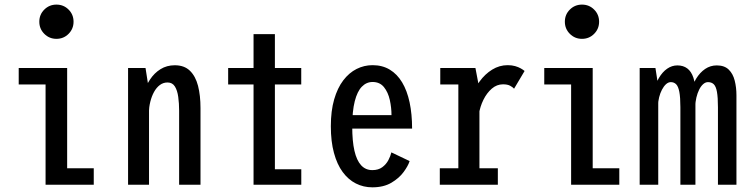

<svg xmlns="http://www.w3.org/2000/svg" viewBox="-20 -791 3190 822"><path d="M221.6 -624.7Q191.1 -624.7 169.7 -646.1Q148.3 -667.5 148.3 -698Q148.3 -728.8 169.7 -750Q191.1 -771.3 221.6 -771.3Q252.4 -771.3 273.6 -750Q294.9 -728.8 294.9 -698Q294.9 -667.5 273.6 -646.1Q252.4 -624.7 221.6 -624.7ZM267.5 -70.6H381.4V0H175.1V-429.4H60.1V-500H267.5Z M528.3 0Q528.3 -109 528.3 -184Q528.3 -259 528.3 -308Q528.3 -357 528.3 -387.2Q528.3 -417.5 528.3 -436Q528.3 -454.5 528.3 -468.8Q528.3 -483 528.3 -500H603L618 -404.1V0ZM746.9 0V-317.1Q746.9 -348.3 743.1 -375.9Q739.4 -403.6 728.8 -420.7Q718.2 -437.9 697.2 -437.9Q678.7 -437.9 664.2 -426.9Q649.6 -415.9 639.4 -397.2Q629.2 -378.6 623.5 -355.4Q617.8 -332.2 617.2 -308L583.4 -312.3Q583.6 -350.3 593.4 -385.9Q603.1 -421.6 621.8 -449.9Q640.4 -478.3 667.2 -494.9Q694 -511.6 728.4 -511.6Q768.9 -511.6 793 -488.2Q817.1 -464.9 827.8 -423.7Q838.4 -382.4 838.4 -328V0Z M956.8 -429.4V-500H1269.7V-429.4ZM1156.9 -66.3H1269.9V0H1065.5V-645H1156.9Z M1470.4 -298.1H1656.1Q1656.1 -330 1648.9 -362.9Q1641.6 -395.8 1623.9 -417.9Q1606.1 -440 1575.1 -440Q1548.7 -440 1529.2 -419.9Q1509.6 -399.9 1498.8 -357.6Q1488 -315.4 1488 -248.9Q1488 -187.1 1497.4 -145.7Q1506.9 -104.3 1526 -83.5Q1545.1 -62.7 1574.1 -62.7Q1599.9 -62.7 1616.7 -75.2Q1633.5 -87.7 1642.8 -105.5Q1652 -123.2 1655.6 -138.6L1733.7 -101.4Q1727.4 -81 1708.1 -54.7Q1688.9 -28.4 1655.7 -8.7Q1622.4 11 1574.1 11Q1536.1 11 1503.7 -5.4Q1471.3 -21.7 1447.2 -54.4Q1423.1 -87 1409.8 -136.1Q1396.4 -185.1 1396.4 -250.6Q1396.4 -316.3 1410.6 -365.4Q1424.8 -414.4 1449.6 -447Q1474.5 -479.6 1506.7 -495.8Q1538.9 -512 1575 -512Q1617.1 -512 1648.7 -492.9Q1680.4 -473.8 1701.6 -438.4Q1722.9 -402.9 1733.6 -352.8Q1744.3 -302.6 1744.3 -240.4H1470.4Z M1983.9 -287.9Q1983.9 -329.9 1996.8 -369.8Q2009.7 -409.8 2033 -441.9Q2056.4 -474.1 2087.2 -493Q2118 -512 2153.3 -512Q2171.3 -512 2185.3 -508Q2199.3 -504 2209.5 -498.2Q2219.7 -492.5 2225.9 -487.1L2180.9 -411.3Q2174.8 -418.2 2163.6 -424.1Q2152.5 -430 2133.5 -430Q2106.9 -430 2085.5 -411.5Q2064 -392.9 2049.6 -363.7Q2035.3 -334.5 2030.4 -302.6ZM2032.6 -70.6H2111.4V0H1862.9V-70.6H1942.3V-429.4H1864.9V-500H2015.4L2032.6 -409.6Z M2471.6 -624.7Q2441.1 -624.7 2419.7 -646.1Q2398.3 -667.5 2398.3 -698Q2398.3 -728.8 2419.7 -750Q2441.1 -771.3 2471.6 -771.3Q2502.4 -771.3 2523.6 -750Q2544.9 -728.8 2544.9 -698Q2544.9 -667.5 2523.6 -646.1Q2502.4 -624.7 2471.6 -624.7ZM2517.5 -70.6H2631.4V0H2425.1V-429.4H2310.1V-500H2517.5Z M3053.7 0V-331.3Q3053.7 -374 3049.5 -397.5Q3045.3 -421 3035.9 -430.2Q3026.5 -439.4 3011.1 -439.4Q3000.2 -439.4 2990.5 -430.8Q2980.7 -422.2 2973.3 -407.3Q2965.9 -392.4 2961.4 -373.5Q2957 -354.6 2956.4 -334.3L2926.6 -314Q2926.6 -355.4 2935.2 -391.2Q2943.9 -427 2960.2 -453.9Q2976.6 -480.7 2999 -495.9Q3021.4 -511 3048.7 -511Q3081.5 -511 3099.9 -493Q3118.2 -475.1 3125.5 -445.8Q3132.9 -416.6 3132.9 -383.1V0ZM2718.6 0V-500H2786.1L2798.1 -422.3V0ZM2892.9 0V-331.7Q2892.9 -374.2 2888.4 -397.6Q2883.9 -421 2874.8 -430.2Q2865.6 -439.4 2852 -439.4Q2841.1 -439.4 2831.3 -430.5Q2821.6 -421.6 2814 -407Q2806.4 -392.4 2802 -374.9Q2797.6 -357.4 2797.3 -340L2769 -320.4Q2769 -361.8 2777.4 -396.5Q2785.9 -431.3 2800.9 -457.1Q2816 -482.9 2836.3 -496.9Q2856.6 -511 2880 -511Q2905.3 -511 2922.5 -498Q2939.6 -485.1 2948.5 -458.7Q2957.3 -432.3 2957.3 -391.7V0Z"/></svg>

Font: League Mono Thin Condensed
Style: Regular
Weight: 100
Width: 1
Designer: Tyler Finck
Foundry: The League of Moveable Type / Tyler Finck
Version: Version 2.300;RELEASE